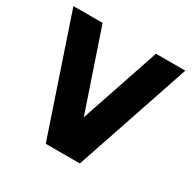

<svg xmlns="http://www.w3.org/2000/svg" viewBox="-160 -883 1043 1043"><g transform="rotate(30 362.0 -361.5)"><path d="M713 -723H529L362 -228L194 -723H11L255 0H469Z"/></g></svg>

Font: United Sans Black
Style: Regular
Weight: 900
Designer: Pablo Impallari, Rodrigo Fuenzalida (Modified by Dan O. Williams)
Version: Version 1.000;PS 001.000;hotconv 1.0.88;makeotf.lib2.5.64775